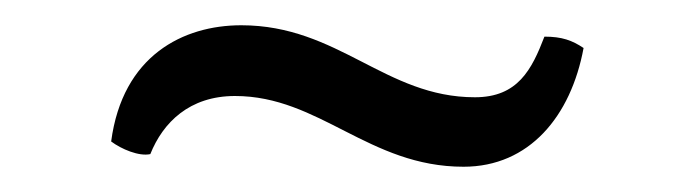

<svg xmlns="http://www.w3.org/2000/svg" viewBox="-20 -425 550 152"><path d="M442 -387C433 -393 425 -396 411 -396C401 -370 390 -348 356 -348C285 -348 248 -405 171 -405C125 -405 77 -381 68 -313C76 -307 90 -301 99 -303C109 -328 130 -349 166 -349C233 -349 272 -293 347 -293C399 -293 432 -333 442 -387Z"/></svg>

Font: Arima Koshi Medium
Style: Regular
Weight: 500
Designer: Joana Correia and Natanael Gama
Foundry: NDISCOVER
Version: Version 1.019;PS 001.019;hotconv 1.0.88;makeotf.lib2.5.64775